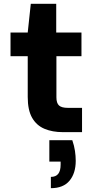

<svg xmlns="http://www.w3.org/2000/svg" viewBox="-20 -691 501 1004"><path d="M309 0Q254 0 212.5 -17.5Q171 -35 148 -75Q125 -115 125 -184V-397H35V-521H125L141 -671H274V-521H406V-397H275V-182Q275 -152 288.5 -139.5Q302 -127 335 -127H409V0ZM246 293V234Q272 234 284.5 218Q297 202 297 170V154H238V42H358Q368 71 372 98Q376 125 376 150Q376 215 343.5 254Q311 293 246 293Z"/></svg>

Font: DM Sans 10pt Black
Style: Regular
Weight: 900
Version: Version 4.004;gftools[0.9.30]